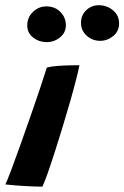

<svg xmlns="http://www.w3.org/2000/svg" viewBox="-38 -714 476 736"><path d="M124.5 1.5Q98 1.5 58.2 -0.8Q18.5 -3 -17.5 -7Q-11 -20 4 -59.5Q19 -99 38.2 -153.2Q57.5 -207.5 77.8 -265.2Q98 -323 115 -373.5Q132 -424 141.5 -455Q157.5 -459.5 181.2 -461.2Q205 -463 228.2 -463.5Q251.5 -464 266.5 -464Q263.5 -447 254.2 -410.8Q245 -374.5 231.5 -327Q218 -279.5 202.5 -228.8Q187 -178 172 -131.2Q157 -84.5 144.5 -49.2Q132 -14 124.5 1.5ZM346 -557.5Q316 -557.5 294.2 -577.2Q272.5 -597 272.5 -626.5Q272.5 -655.5 292.5 -674.8Q312.5 -694 340.5 -694Q372 -694 395.2 -674.5Q418.5 -655 418.5 -624.5Q418.5 -594 396 -575.8Q373.5 -557.5 346 -557.5ZM140.5 -552.5Q112 -552.5 89.2 -570Q66.5 -587.5 66.5 -616.5Q66.5 -647 88.2 -668.2Q110 -689.5 140 -689.5Q172.5 -689.5 193.5 -668.2Q214.5 -647 214.5 -617Q214.5 -589 192.2 -570.8Q170 -552.5 140.5 -552.5Z"/></svg>

Font: Grandstander SemiBold
Style: Italic
Weight: 600
Italic angle: -15°
Designer: Tyler Finck
Foundry: Etcetera Type Co
Version: Version 1.200; ttfautohint (v1.8.3)